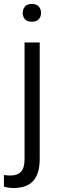

<svg xmlns="http://www.w3.org/2000/svg" viewBox="-44 -733 303 959"><path d="M154.3 -521V61Q154.3 134.8 122.1 170.4Q89.8 206.1 23.4 206.1Q-2 206.1 -24.4 199.2V141.1Q-10.3 143.6 9.3 143.6Q25.4 143.6 38.6 138.9Q51.8 134.3 60.5 125Q78.6 106.4 78.6 63V-521ZM69.3 -668.5Q69.3 -674.8 70.6 -680.4Q71.8 -686 74.5 -690.9Q77.1 -695.8 81.1 -700.7Q92.3 -713.4 114.7 -713.4Q137.7 -713.4 149.4 -700.7Q161.1 -687.5 161.1 -668.5Q161.1 -649.4 149.4 -636.7Q137.7 -624.5 114.7 -624.5Q103 -624.5 94.5 -627.7Q85.9 -630.9 80.6 -636.7Q75.2 -643.1 72.3 -650.9Q69.3 -658.7 69.3 -668.5Z"/></svg>

Font: Vazir Light FD-UI
Style: Light-FD-UI
Weight: 300
Designer: Saber Rastikerdar
Foundry: Saber Rastikerdar
Version: Version 30.1.0